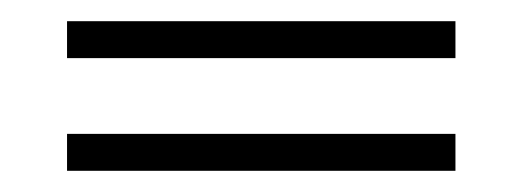

<svg xmlns="http://www.w3.org/2000/svg" viewBox="-20 -320 498 183"><path d="M414.1 -264.6V-299.8H43.9V-264.6ZM414.1 -157.2V-192.4H43.9V-157.2Z"/></svg>

Font: Abhaya Libre
Style: Regular
Weight: 400
Designer: Pushpananda Ekanayake, Sol Matas, Pathum Egodawatta
Foundry: Mooniak
Version: Version 1.050 ; ttfautohint (v1.6)